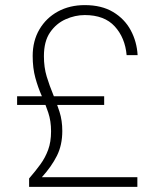

<svg xmlns="http://www.w3.org/2000/svg" viewBox="-20 -732 620 752"><path d="M94 0V-33Q119 -62 138 -88Q157 -114 168.5 -145Q180 -176 180 -218Q180 -258 169 -291Q158 -324 143.5 -356.5Q129 -389 118.5 -427Q108 -465 108 -513Q108 -572 134.5 -617Q161 -662 207 -687Q253 -712 312 -712Q378 -712 423 -685Q468 -658 492 -613.5Q516 -569 519 -516H476Q470 -584 429.5 -628.5Q389 -673 312 -673Q274 -673 237 -656.5Q200 -640 176 -605Q152 -570 152 -512Q152 -468 163 -432Q174 -396 188 -362.5Q202 -329 213 -294.5Q224 -260 224 -219Q224 -164 203 -122Q182 -80 144 -38H518V0ZM47 -321V-355H388V-321Z"/></svg>

Font: DM Sans 17pt ExtraLight
Style: Regular
Weight: 250
Version: Version 4.004;gftools[0.9.30]